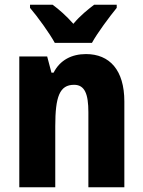

<svg xmlns="http://www.w3.org/2000/svg" viewBox="-20 -837 601 806"><path d="M210 -657H366C389 -699 439 -766 470 -804V-817H375C349 -797 317 -772 288 -737C258 -771 227 -798 201 -817H106V-804C137 -768 189 -696 210 -657ZM341 -610C281 -610 232 -585 205 -532H196L178 -600H61V-51H212V-307C212 -431 230 -481 291 -481C336 -481 351 -442 351 -366V-51H502V-411C502 -543 440 -610 341 -610Z"/></svg>

Font: Noto Sans Tamil UI Condensed ExtraBold
Style: Regular
Weight: 800
Width: 3
Designer: Jelle Bosma - Monotype Design Team
Foundry: Monotype Imaging Inc.
Version: Version 2.004